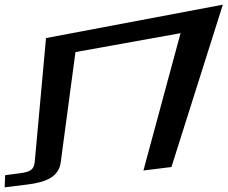

<svg xmlns="http://www.w3.org/2000/svg" viewBox="-139 -758 974 822"><path d="M-56 -16 -117 -8 -119 44 -22 32C62 22 113 -3 121 -63L184 -535L634 -616L475 -28L595 -43L815 -738L58 -595L10 -68C7 -32 -7 -22 -56 -16Z"/></svg>

Font: Gamestation Warped
Style: Italic
Weight: 400
Designer: Jonas Hecksher
Foundry: Jonas Hecksher, Playtypeª, e-types AS
Version: Version 1.003